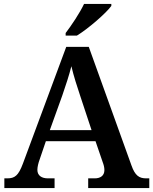

<svg xmlns="http://www.w3.org/2000/svg" viewBox="-20 -951 775 971"><path d="M312 -784V-771H369C428 -807 518 -886 543 -921V-931H405C384 -886 341 -822 312 -784ZM2 0H256V-49H222C191 -49 169 -63 169 -92C169 -106 174 -127 180 -143L212 -237H463L499 -132C504 -119 508 -105 508 -91C508 -61 486 -49 459 -49H426V0H735V-49H719C684 -49 663 -63 645 -114L429 -714H315L96 -124C73 -62 54 -49 17 -49H2ZM232 -293 295 -468C313 -520 330 -572 341 -616C352 -569 370 -512 387 -462L443 -293Z"/></svg>

Font: Noto Serif Tamil SemiBold
Style: Italic
Weight: 600
Italic angle: -12°
Designer: Indian Type Foundry, Tom Grace, and the Monotype Design Team
Foundry: Monotype Imaging Inc.
Version: Version 2.003